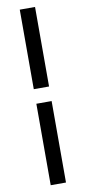

<svg xmlns="http://www.w3.org/2000/svg" viewBox="-108 -789 481 1077"><g transform="rotate(-10 132.5 -250.0)"><path d="M89 -297H176V-750H89ZM89 -214V250H176V-214Z"/></g></svg>

Font: Falling Sky
Style: Med
Weight: 500
Designer: Paul D. Hunt
Foundry: Adobe Systems Incorporated
Version: Version 1.02